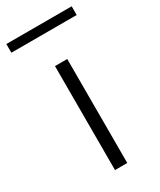

<svg xmlns="http://www.w3.org/2000/svg" viewBox="-224 -759 683 820"><g transform="rotate(-30 117.0 -349.0)"><path d="M-43.9 -655.3V-698.2H278.3V-655.3ZM88.9 0V-512.7H149.4V0Z"/></g></svg>

Font: Gothic A1 Light
Style: Regular
Weight: 300
Version: Version 2.50